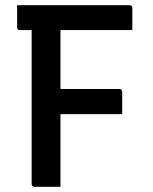

<svg xmlns="http://www.w3.org/2000/svg" viewBox="-20 -720 590 740"><path d="M213 0H113Q102 0 102 -11V-604H57Q46 -604 46 -615V-700H479Q490 -700 490 -689V-604H213V-377H440Q451 -377 451 -366V-280H213Z"/></svg>

Font: Recursive Sn Lnr St Med
Style: Regular
Weight: 500
Version: Version 1.085;hotconv 1.1.0;makeotfexe 2.6.0; ttfautohint (v